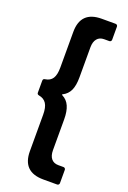

<svg xmlns="http://www.w3.org/2000/svg" viewBox="-174 -848 695 1043"><g transform="rotate(20 173.5 -326.5)"><path d="M102 18V-193Q102 -235 88 -256.5Q74 -278 45 -283Q34 -285 34 -295V-364Q34 -376 46 -377Q75 -381 88.5 -402Q102 -423 102 -465V-671Q102 -791 223 -791H303Q308 -791 311.5 -787.5Q315 -784 315 -779V-703Q315 -698 311.5 -694.5Q308 -691 303 -691H273Q247 -691 232.5 -673.5Q218 -656 218 -624V-451Q218 -403 205 -375Q192 -347 164 -333Q158 -330 164 -327Q192 -313 205 -283.5Q218 -254 218 -207V-30Q218 3 232.5 20Q247 37 273 37H303Q308 37 311.5 40.5Q315 44 315 49V126Q315 131 311.5 134.5Q308 138 303 138H223Q102 138 102 18Z"/></g></svg>

Font: Barlow SemiBold
Style: Regular
Weight: 600
Designer: Jeremy Tribby
Foundry: Tribby Type
Version: Version 1.422